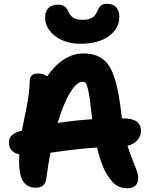

<svg xmlns="http://www.w3.org/2000/svg" viewBox="-20 -984 807 1027"><path d="M410.2 -750Q328.6 -750 274.9 -791.5Q221.2 -833 221.2 -890.1Q221.2 -924.3 240 -941.7Q258.8 -959 291 -959Q312 -959 325 -950Q337.9 -940.9 346.2 -920.9Q355.5 -900.4 372.1 -889.2Q388.7 -877.9 418.9 -877.9Q453.1 -877.9 471.7 -888.7Q490.2 -899.4 499 -920.9Q508.3 -943.4 519.3 -953.6Q530.3 -963.9 550.8 -963.9Q584 -963.9 601.1 -945.6Q618.2 -927.2 618.2 -893.1Q618.2 -831.5 562.5 -790.8Q506.8 -750 410.2 -750ZM658.2 22.9Q626.5 22.9 602.8 7.3Q579.1 -8.3 555.2 -45.9Q523.9 -93.3 499 -194.8Q398.9 -189 250 -167Q236.8 -99.6 229 -38.1Q226.1 -7.3 212.6 6.3Q199.2 20 171.9 20Q126.5 20 104.2 -13.4Q82 -46.9 82 -123Q82 -147 83 -158.2Q27.8 -170.4 27.8 -223.1Q27.8 -264.6 82 -280.8Q88.9 -283.7 97.2 -285.2Q101.6 -309.1 110.4 -351.8Q119.1 -394.5 124.3 -420.7Q129.4 -446.8 134 -483.4Q138.7 -520 139.2 -551.8Q139.2 -570.3 150.1 -580.6Q161.1 -590.8 183.1 -590.8Q211.9 -590.8 232.9 -576.2Q272.5 -634.3 322.3 -666.3Q372.1 -698.2 426.8 -698.2Q468.8 -698.2 499.3 -685.3Q529.8 -672.4 551.3 -647.9Q572.8 -623.5 588.1 -579.8Q603.5 -536.1 613.3 -483.6Q623 -431.2 631.8 -353V-351.1Q687.5 -351.1 710.7 -334Q733.9 -316.9 733.9 -284.2Q733.9 -255.4 714.8 -233.9Q695.8 -212.4 662.1 -204.1Q672.4 -170.4 687.5 -133.1Q702.6 -95.7 710.9 -72.8Q719.2 -49.8 719.2 -32.2Q719.2 22.9 658.2 22.9ZM420.9 -546.9Q390.6 -546.9 355 -488.3Q319.3 -429.7 288.1 -326.2Q383.8 -340.8 473.1 -346.2Q473.1 -352.1 472.2 -356Q464.8 -421.9 459.7 -457.5Q454.6 -493.2 448.7 -514.4Q442.9 -535.6 437 -541.3Q431.2 -546.9 420.9 -546.9Z"/></svg>

Font: Shantell Sans Bouncy
Style: Bold
Weight: 700
Designer: Stephen Nixon, Anya Danilova, Shantell Martin
Foundry: Arrow Type
Version: Version 1.006;[9816181b4]